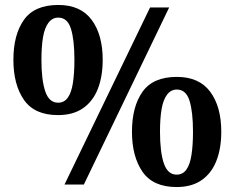

<svg xmlns="http://www.w3.org/2000/svg" viewBox="-20 -744 946 774"><path d="M240 0 585 -714H662L318 0ZM214 -280Q119 -280 76.5 -341.5Q34 -403 34 -503Q34 -604 76.5 -664Q119 -724 215 -724Q305 -724 349.5 -664Q394 -604 394 -503Q394 -436 374.5 -386Q355 -336 315 -308Q275 -280 214 -280ZM214 -330Q239 -330 253.5 -350.5Q268 -371 274 -410Q280 -449 280 -503Q280 -583 266 -628Q252 -673 215 -673Q191 -673 175.5 -652.5Q160 -632 153.5 -594.5Q147 -557 147 -503Q147 -421 162.5 -375.5Q178 -330 214 -330ZM692 10Q597 10 554.5 -51.5Q512 -113 512 -213Q512 -314 554.5 -374Q597 -434 693 -434Q783 -434 827.5 -374Q872 -314 872 -213Q872 -146 852.5 -96Q833 -46 793 -18Q753 10 692 10ZM692 -40Q717 -40 731.5 -60.5Q746 -81 752 -120Q758 -159 758 -213Q758 -293 744 -338Q730 -383 693 -383Q669 -383 653.5 -362.5Q638 -342 631.5 -304.5Q625 -267 625 -213Q625 -131 640.5 -85.5Q656 -40 692 -40Z"/></svg>

Font: Noto Serif Myanmar
Style: Regular
Weight: 400
Designer: Ben Mitchell and the Monotype Design Team
Foundry: Monotype Imaging Inc.
Version: Version 2.106